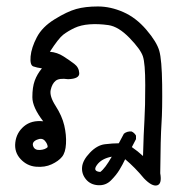

<svg xmlns="http://www.w3.org/2000/svg" viewBox="-20 -262 540 588"><path d="M420.9 284.2Q393.6 251 363.3 225.6Q355.5 242.2 345.7 258.3Q335.9 274.4 319.8 290.5Q303.7 306.6 280.3 305.2Q256.8 303.7 243.2 287.1Q229.5 270.5 231.4 249.5Q233.4 228.5 255.4 205.6Q277.3 182.6 301.3 179.7Q325.2 176.8 343.8 176.8L359.4 147.5Q369.1 139.6 382.8 140.6Q391.6 144.5 396.5 153.3V164.1L383.8 188.5Q402.3 201.2 418 215.8Q419.9 144.5 422.4 105Q424.8 65.4 424.8 -1.5Q424.8 -68.4 417.5 -89.8Q410.2 -111.3 376.5 -146Q342.8 -180.7 312 -185.1Q281.2 -189.5 254.4 -187.5Q227.5 -185.5 208 -176.3Q188.5 -167 173.8 -155.8Q159.2 -144.5 132.8 -103.5Q155.3 -101.6 174.3 -89.4Q193.4 -77.1 207.5 -66.4Q221.7 -55.7 222.7 -38.1Q223.6 -20.5 188.5 -19.5Q161.1 -23.4 150.4 -14.6Q139.6 -5.9 135.3 13.2Q130.9 32.2 150.4 62.5Q169.9 92.8 176.8 122.1Q183.6 151.4 182.1 178.2Q180.7 205.1 169.9 218.3Q159.2 231.4 138.2 241.2Q117.2 251 89.8 248.5Q62.5 246.1 43 225.1Q23.4 204.1 26.9 174.3Q30.3 144.5 53.2 125Q76.2 105.5 112.3 109.4Q79.1 66.4 79.1 35.6Q79.1 4.9 86.4 -15.1Q93.8 -35.2 108.4 -52.7Q92.8 -54.7 82 -58.6Q71.3 -62.5 73.7 -89.4Q76.2 -116.2 92.8 -147.9Q109.4 -179.7 147.5 -203.1Q185.5 -226.6 213.4 -234.4Q241.2 -242.2 279.8 -242.2Q318.4 -242.2 357.4 -225.1Q396.5 -208 428.2 -170.9Q460 -133.8 467.8 -106.4Q475.6 -79.1 476.6 -2.9Q477.5 73.2 474.6 115.7Q471.7 158.2 470.7 268.6Q476.6 301.8 460.9 305.7Q445.3 309.6 420.9 284.2ZM287.1 264.6Q301.8 253.9 322.3 217.8Q291 223.6 276.9 243.2Q262.7 262.7 287.1 264.6ZM126 188.5Q126 178.7 117.2 168.9Q108.4 159.2 92.8 166Q77.1 172.9 81.5 185.5Q85.9 198.2 102.1 197.3Q118.2 196.3 126 188.5Z"/></svg>

Font: JasonHandwriting4
Style: Regular
Weight: 400
Version: Version 1.01.21